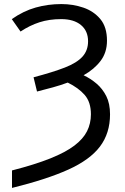

<svg xmlns="http://www.w3.org/2000/svg" viewBox="-20 -744 615 944"><path d="M39 180V94Q152 65 227 35Q302 5 345.5 -28Q389 -61 408 -99Q427 -137 427 -182Q427 -242 396.5 -277Q366 -312 313 -338Q278 -325 240 -314.5Q202 -304 162 -294L145 -364Q240 -389 299 -412Q358 -435 385.5 -465.5Q413 -496 413 -541Q413 -592 378 -621Q343 -650 281 -650Q222 -650 174 -634.5Q126 -619 81 -589L38 -650Q95 -690 155.5 -707Q216 -724 282 -724Q339 -724 390 -706.5Q441 -689 473.5 -650Q506 -611 506 -544Q506 -486 474.5 -444.5Q443 -403 391 -374Q425 -358 454.5 -333Q484 -308 502.5 -271.5Q521 -235 521 -182Q521 -89 471.5 -23.5Q422 42 315.5 90Q209 138 39 180Z"/></svg>

Font: Noto IKEA Simplified Chinese
Style: Regular
Weight: 400
Designer: Monotype Design Team
Foundry: Monotype Imaging Inc.
Version: Version 1.100